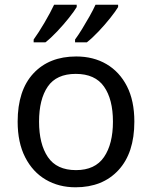

<svg xmlns="http://www.w3.org/2000/svg" viewBox="-20 -786 645 816"><path d="M551 -269Q551 -136 483.5 -63Q416 10 301 10Q230 10 174.5 -22.5Q119 -55 87 -117.5Q55 -180 55 -269Q55 -402 122 -474Q189 -546 304 -546Q377 -546 432.5 -513.5Q488 -481 519.5 -419.5Q551 -358 551 -269ZM146 -269Q146 -174 183.5 -118.5Q221 -63 303 -63Q384 -63 422 -118.5Q460 -174 460 -269Q460 -364 422 -418Q384 -472 302 -472Q220 -472 183 -418Q146 -364 146 -269ZM482 -756Q472 -739 449 -710Q426 -681 399 -652.5Q372 -624 349 -606H299V-618Q313 -637 329 -663Q345 -689 360.5 -716.5Q376 -744 386 -766H482ZM306 -756Q296 -739 273 -710Q250 -681 223 -652.5Q196 -624 173 -606H123V-618Q144 -647 169 -689.5Q194 -732 210 -766H306Z"/></svg>

Font: Noto Sans Nushu
Style: Regular
Weight: 400
Designer: Lisa Huang
Foundry: Lisa Huang
Version: Version 1.003; ttfautohint (v1.8.4.7-5d5b)